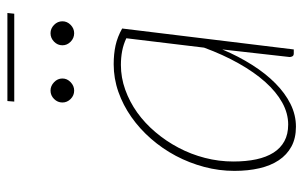

<svg xmlns="http://www.w3.org/2000/svg" viewBox="-174 -660 840 532"><g transform="rotate(-90 246.0 -394.0)"><path d="M406 -464Q389 -472 370.8 -475.5Q352.5 -479 332 -479Q297 -479 263.5 -467Q230 -455 200.2 -433.8Q170.5 -412.5 145.8 -383.2Q121 -354 102.8 -319.5Q84.5 -285 74.5 -246.2Q64.5 -207.5 64.5 -167.5Q64.5 -132 70.5 -104Q76.5 -76 89 -56.2Q101.5 -36.5 120.8 -26Q140 -15.5 167 -15.5Q198 -15.5 227.8 -32Q257.5 -48.5 284.8 -79Q312 -109.5 336.2 -152.5Q360.5 -195.5 380 -248.5ZM375 -198Q356 -153 332.2 -115.5Q308.5 -78 281.2 -51Q254 -24 223.8 -9Q193.5 6 161 6Q129 6 106 -6.5Q83 -19 68 -41.5Q53 -64 45.8 -95.2Q38.5 -126.5 38.5 -164.5Q38.5 -207 49.5 -248.2Q60.5 -289.5 80.2 -326.8Q100 -364 127.5 -395.5Q155 -427 187.8 -450Q220.5 -473 257.5 -486Q294.5 -499 334 -499Q362.5 -499 386.2 -493.8Q410 -488.5 433 -475.5L375 0H364Q358 0 356 -3.8Q354 -7.5 354 -11.5ZM232 -793.5H476L474 -774.5H230.5ZM294.5 -641Q294.5 -628 284.2 -618.2Q274 -608.5 261 -608.5Q247.5 -608.5 237.8 -618.2Q228 -628 228 -641Q228 -654.5 237.8 -664.2Q247.5 -674 261 -674Q274 -674 284.2 -664.2Q294.5 -654.5 294.5 -641ZM453 -641Q453 -628 443 -618.2Q433 -608.5 420 -608.5Q406.5 -608.5 396.5 -618.2Q386.5 -628 386.5 -641Q386.5 -654.5 396.5 -664.2Q406.5 -674 420 -674Q433 -674 443 -664.2Q453 -654.5 453 -641Z"/></g></svg>

Font: Lato ExtraLight
Style: Italic
Weight: 275
Italic angle: -7°
Designer: Lukasz Dziedzic with Adam Twardoch and Botio Nikoltchev
Foundry: tyPoland Lukasz Dziedzic
Version: Version 2.015; 2015-08-06; http://www.latofonts.com/